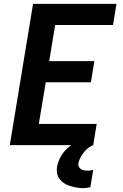

<svg xmlns="http://www.w3.org/2000/svg" viewBox="-20 -755 640 999"><path d="M31 0 152 -735H586L568 -625H267L236 -437H471L453 -327H218L182 -110H483L465 0ZM411 224Q393 224 376 220.5Q359 217 343 212Q327 207 313 198Q299 189 289.5 176Q280 163 277 146Q274 129 277 111Q281 90 290.5 70Q300 50 315 32.5Q330 15 349 1Q368 -13 388 -23Q408 -33 429.5 -38.5Q451 -44 472 -45L465 0Q450 6 437.5 16Q425 26 415.5 38.5Q406 51 398.5 65Q391 79 388 94Q386 104 390 112Q394 120 401 125Q408 130 417.5 131.5Q427 133 437 133Q444 133 451 132Q458 131 465 129L450 219Q441 221 431 222.5Q421 224 411 224Z"/></svg>

Font: Iosevka XBd Ex Obl
Style: Regular
Weight: 800
Width: 7
Italic angle: -9°
Monospace: yes
Designer: Belleve Invis
Foundry: Belleve Invis
Version: Version 32.5.0; ttfautohint (v1.8.4)